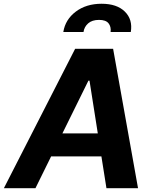

<svg xmlns="http://www.w3.org/2000/svg" viewBox="-42 -982 810 1002"><path d="M143.1 0H-21.7L350.1 -727.3H548.3L678.3 0H513.5L487.2 -165.8H224.8ZM288.4 -815Q299 -880.3 353.5 -921.3Q408 -962.4 488.3 -962.4Q568.2 -962.4 609.7 -921.3Q651.3 -880.3 640.6 -815H535.2Q538.7 -842.3 524.5 -860.3Q510.3 -878.2 474.8 -878.2Q438.6 -878.2 418.1 -860.1Q397.7 -842 393.8 -815ZM283.7 -285.9H468.4L425.1 -561.1H419.4Z"/></svg>

Font: Karasuma Gothic
Style: Bold Italic
Weight: 700
Italic angle: 9.39998°
Designer: Rasmus Andersson / Ryoko Nishizuka
Foundry: Genbu
Version: Version 1.00